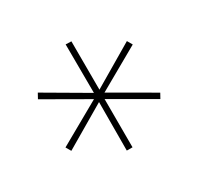

<svg xmlns="http://www.w3.org/2000/svg" viewBox="-102 -854 699 677"><g transform="rotate(30 247.0 -515.5)"><path d="M259.3 -299.3 257.8 -497.1 428.2 -397.9 439.9 -418 269.5 -516.1 439.9 -614.3 428.2 -633.8 257.8 -535.6 259.3 -732.4H235.4L237.3 -535.6L66.4 -633.8L54.2 -614.3L226.1 -516.1L54.2 -418L66.4 -397.9L237.3 -497.1L235.4 -299.3Z"/></g></svg>

Font: Estedad-FD-VF Thin
Style: Regular
Weight: 100
Designer: Amin Abedi
Version: Version 5.0